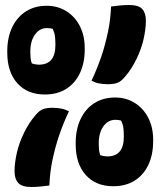

<svg xmlns="http://www.w3.org/2000/svg" viewBox="-20 -733 640 766"><path d="M166 -710Q210 -710 244.5 -688.5Q279 -667 298.5 -629Q318 -591 318 -542V-536Q318 -481 298.5 -440.5Q279 -400 243.5 -378Q208 -356 159 -356Q89 -356 49 -401Q9 -446 9 -523V-529Q9 -583 28.5 -624Q48 -665 83.5 -687.5Q119 -710 166 -710ZM101 -524Q101 -513 102 -502Q103 -491 107 -480Q116 -477 123.5 -476Q131 -475 135 -475Q168 -475 184.5 -494.5Q201 -514 201 -553V-557Q201 -571 199.5 -586.5Q198 -602 190 -618Q181 -621 167 -621Q138 -621 119.5 -595Q101 -569 101 -528ZM439 -344Q483 -344 517.5 -322.5Q552 -301 571.5 -263Q591 -225 591 -176V-170Q591 -115 571.5 -74.5Q552 -34 516.5 -12Q481 10 432 10Q362 10 322 -35Q282 -80 282 -157V-163Q282 -217 301.5 -258Q321 -299 356.5 -321.5Q392 -344 439 -344ZM374 -158Q374 -147 375 -136Q376 -125 380 -114Q389 -111 396.5 -110Q404 -109 408 -109Q441 -109 457.5 -128.5Q474 -148 474 -187V-191Q474 -205 472.5 -220.5Q471 -236 463 -252Q454 -255 440 -255Q411 -255 392.5 -229Q374 -203 374 -162ZM345 -411Q356 -434 365.5 -457.5Q375 -481 383.5 -505.5Q392 -530 398.5 -554.5Q405 -579 410.5 -604.5Q416 -630 419 -655.5Q422 -681 423 -707Q431 -708 439.5 -709Q448 -710 457 -711Q466 -712 475.5 -712.5Q485 -713 495 -713Q533 -713 547.5 -697Q562 -681 562 -650Q562 -633 559.5 -614Q557 -595 552.5 -575.5Q548 -556 541 -536.5Q534 -517 524.5 -497.5Q515 -478 503.5 -460Q492 -442 478 -426Q462 -407 447 -402Q432 -397 410 -397Q400 -397 391 -398Q382 -399 374 -400.5Q366 -402 358.5 -405Q351 -408 345 -411ZM255 -289Q244 -266 234.5 -242.5Q225 -219 216.5 -194.5Q208 -170 201.5 -145.5Q195 -121 189.5 -95.5Q184 -70 181 -44.5Q178 -19 177 7Q169 8 160.5 9Q152 10 143 11Q134 12 124.5 12.5Q115 13 105 13Q68 13 53 -3Q38 -19 38 -50Q38 -67 40.5 -86Q43 -105 47.5 -124.5Q52 -144 59 -163.5Q66 -183 75.5 -202.5Q85 -222 96.5 -240Q108 -258 122 -274Q138 -293 153 -298Q168 -303 190 -303Q200 -303 209 -302Q218 -301 226 -299.5Q234 -298 241.5 -295Q249 -292 255 -289Z"/></svg>

Font: Recursive Casual ExtraBold
Style: Regular
Weight: 800
Version: Version 1.047